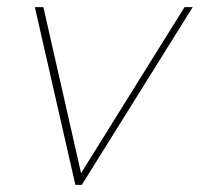

<svg xmlns="http://www.w3.org/2000/svg" viewBox="-20 -520 562 540"><path d="M102 -500 208 -33 499 -500H522L210 0H192L78 -500Z"/></svg>

Font: Albert Sans Thin
Style: Italic
Weight: 250
Italic angle: -11.25°
Designer: Andreas Rasmussen
Foundry: a.Foundry
Version: Version 1.025